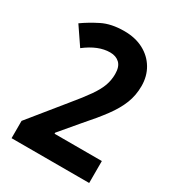

<svg xmlns="http://www.w3.org/2000/svg" viewBox="-175 -879 851 932"><g transform="rotate(30 250.5 -413.0)"><path d="M33 -51V-148L188 -339Q237 -398 264 -437Q291 -476 302 -507Q313 -538 313 -572Q313 -613 293 -632Q273 -651 240 -651Q174 -651 103 -596L35 -696Q74 -724 124.5 -749.5Q175 -775 248 -775Q310 -775 356 -750.5Q402 -726 427.5 -683Q453 -640 453 -585Q453 -533 435 -487.5Q417 -442 381 -393.5Q345 -345 290 -283L203 -180V-174H468V-51Z"/></g></svg>

Font: Noto Sans Tamil UI Condensed
Style: Bold
Weight: 700
Width: 3
Designer: Jelle Bosma - Monotype Design Team
Foundry: Monotype Imaging Inc.
Version: Version 2.004; ttfautohint (v1.8.4.7-5d5b)